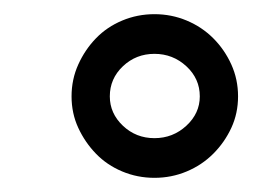

<svg xmlns="http://www.w3.org/2000/svg" viewBox="-20 -832 394 271"><path d="M198 -812Q222 -812 243.5 -803Q265 -794 281 -778Q297 -762 306.5 -741Q316 -720 316 -696Q316 -672 306.5 -651.5Q297 -631 281 -615Q265 -599 243.5 -590Q222 -581 198 -581Q174 -581 152.5 -590Q131 -599 115.5 -615Q100 -631 90.5 -651.5Q81 -672 81 -696Q81 -720 90.5 -741Q100 -762 115.5 -778Q131 -794 152.5 -803Q174 -812 198 -812ZM198 -756Q172 -756 153.5 -738.5Q135 -721 135 -696Q135 -672 153.5 -654.5Q172 -637 198 -637Q224 -637 243 -654.5Q262 -672 262 -696Q262 -721 243 -738.5Q224 -756 198 -756Z"/></svg>

Font: QuotatisMedium
Style: Regular
Weight: 500
Designer: Julieta Ulanovsky
Foundry: Quotatis-Medium
Version: Version 4.000;PS 004.000;hotconv 1.0.88;makeotf.lib2.5.64775